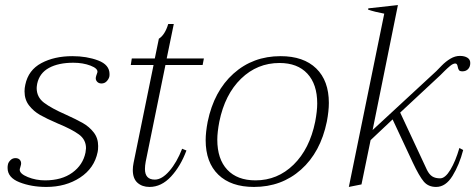

<svg xmlns="http://www.w3.org/2000/svg" viewBox="-20 -729 1879 759"><path d="M10 -65Q10 -73 11 -77Q12 -86 20.5 -95Q29 -104 41 -104Q53 -104 59 -96.5Q65 -89 63 -78Q62 -73 60 -67Q58 -61 58 -58Q58 -42 90 -29Q122 -16 158 -16Q224 -16 266 -46.5Q308 -77 318 -126Q320 -138 320 -143Q320 -177 292 -197.5Q264 -218 208 -241Q164 -260 138.5 -274.5Q113 -289 95 -312Q77 -335 77 -368Q77 -381 80 -394Q92 -452 143.5 -479.5Q195 -507 266 -507Q323 -507 368 -490Q413 -473 413 -436Q413 -429 412 -425Q409 -415 401 -407Q393 -399 381 -399Q370 -399 363.5 -406.5Q357 -414 359 -424Q359 -426 365 -443Q368 -458 338 -469.5Q308 -481 270 -481Q211 -481 173.5 -460.5Q136 -440 127 -398Q125 -386 125 -381Q125 -345 154 -323Q183 -301 240 -276Q282 -257 307.5 -242.5Q333 -228 350.5 -205.5Q368 -183 368 -152Q368 -136 366 -128Q353 -64 296.5 -27Q240 10 163 10Q104 10 57 -8.5Q10 -27 10 -65Z M556 -90Q553 -74 553 -61Q553 -19 592 -19Q620 -19 649.5 -53Q679 -87 700 -141L717 -134Q694 -72 656 -31Q618 10 571 10Q542 10 523.5 -6.5Q505 -23 505 -57Q505 -70 508 -85L587 -472H497L501 -498H592L608 -576Q632 -591 645 -634H667L639 -498H786L781 -472H634Z M793 -175Q793 -206 801 -248Q826 -369 903 -438Q980 -507 1089 -507Q1180 -507 1230 -458.5Q1280 -410 1280 -322Q1280 -290 1272 -248Q1247 -127 1170 -58.5Q1093 10 984 10Q893 10 843 -38.5Q793 -87 793 -175ZM1226 -248Q1234 -290 1234 -320Q1234 -396 1195 -438Q1156 -480 1085 -480Q997 -480 933 -418Q869 -356 847 -248Q839 -206 839 -177Q839 -100 878.5 -58Q918 -16 990 -16Q1077 -16 1140.5 -78Q1204 -140 1226 -248Z M1721 -432 1562 -284 1668 -57Q1677 -39 1689 -31.5Q1701 -24 1720 -24Q1740 -24 1760.5 -58Q1781 -92 1796 -144L1811 -136Q1796 -78 1769 -34Q1742 10 1704 10Q1673 10 1655 -11.5Q1637 -33 1612 -86L1532 -257L1445 -175L1409 0L1359 10L1499 -675Q1461 -682 1435 -691L1436 -696L1553 -709L1453 -215L1705 -448Q1710 -453 1726 -469.5Q1742 -486 1760.5 -497Q1779 -508 1798 -508Q1816 -508 1827.5 -501Q1839 -494 1839 -480Q1839 -465 1830.5 -456Q1822 -447 1808 -447Q1798 -447 1794.5 -451.5Q1791 -456 1789 -467Q1787 -478 1780 -478Q1771 -478 1759.5 -468.5Q1748 -459 1737 -448Q1726 -437 1721 -432Z"/></svg>

Font: Trirong ExtraLight
Style: Italic
Weight: 275
Italic angle: -12°
Designer: Katatrad Team
Foundry: CadsonDemak
Version: Version 1.003